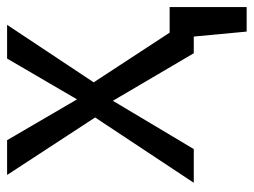

<svg xmlns="http://www.w3.org/2000/svg" viewBox="-107 -459 715 541"><g transform="rotate(-90 250.5 -188.5)"><path d="M501 -68V149H432L418 0H371L237 -228L101 0H6L190 -278L28 -526H126L241 -329L356 -526H451L289 -282L429 -68Z"/></g></svg>

Font: FiraSans
Style: Regular
Weight: 350
Designer: Carrois Corporate & Edenspiekermann AG
Foundry: Carrois Corporate GbR & Edenspiekermann AG
Version: Version 3.106;PS 003.106;hotconv 1.0.70;makeotf.lib2.5.58329